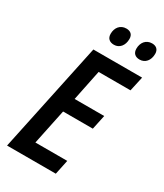

<svg xmlns="http://www.w3.org/2000/svg" viewBox="-222 -997 929 1085"><g transform="rotate(30 242.0 -455.0)"><path d="M253 -795C288 -795 313 -824 313 -867C313 -896 296 -910 269 -910C229 -910 206 -879 206 -840C206 -810 224 -795 253 -795ZM420 -795C456 -795 481 -824 481 -867C481 -896 463 -910 437 -910C397 -910 374 -879 374 -840C374 -810 392 -795 420 -795ZM15 0H333L353 -95H145L193 -325H387L407 -419H214L255 -619H463L484 -714H166Z"/></g></svg>

Font: Noto Sans Display SemiCondensed Medium
Style: Italic
Weight: 500
Width: 4
Italic angle: -12°
Designer: Monotype Design Team
Foundry: Monotype Imaging Inc.
Version: Version 1.900